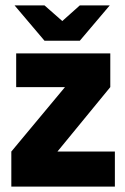

<svg xmlns="http://www.w3.org/2000/svg" viewBox="-20 -692 465 712"><path d="M406 0H22V-130L221 -369H40V-494H389V-369L193 -130H406ZM145 -672 211 -614 276 -672H387L276 -541H145L34 -672Z"/></svg>

Font: Blinker
Style: Regular
Weight: 400
Designer: Juergen Huber
Foundry: supertype
Version: 1.017